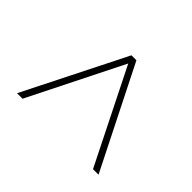

<svg xmlns="http://www.w3.org/2000/svg" viewBox="-106 -677 713 713"><g transform="rotate(-45 250.0 -321.0)"><path d="M50 -136V-107L450 -308V-334L50 -535V-506L420 -321Z"/></g></svg>

Font: Noto Sans Devanagari SemiCondensed Thin
Style: Regular
Weight: 100
Width: 4
Designer: Jelle Bosma - Monotype Design Team
Foundry: Monotype Imaging Inc.
Version: Version 2.004